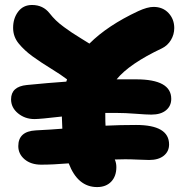

<svg xmlns="http://www.w3.org/2000/svg" viewBox="-20 -778 740 779"><path d="M147 -109.9Q105.5 -109.9 79.8 -131.6Q54.2 -153.3 54.2 -185.1Q54.2 -245.1 125 -249Q192.4 -252.4 232.9 -255.9Q231 -292 231 -305.2Q142.6 -294.9 120.1 -294.9Q81.5 -294.9 53.2 -318.1Q24.9 -341.3 24.9 -375Q24.9 -426.8 88.9 -433.1Q177.7 -441.9 249 -446.8Q249.5 -448.2 250.5 -451.4Q251.5 -454.6 252 -456.1Q228.5 -474.1 186.8 -499.8Q145 -525.4 112.1 -549.3Q79.1 -573.2 56.2 -601.1Q33.2 -628.9 33.2 -665Q33.2 -703.6 53.7 -730.7Q74.2 -757.8 109.9 -757.8Q154.8 -757.8 181.2 -724.1Q192.9 -709 207 -695.3Q221.2 -681.6 240 -668Q258.8 -654.3 271.5 -645.8Q284.2 -637.2 308.6 -622.3Q333 -607.4 342.8 -601.1Q416.5 -674.8 541 -732.9Q578.1 -750 603 -750Q640.6 -750 663.8 -725.1Q687 -700.2 687 -664.1Q687 -638.2 673.6 -615.7Q660.2 -593.3 637.2 -582Q504.9 -519.5 453.1 -456.1H532.2Q674.8 -456.1 674.8 -377Q674.8 -348.1 653.6 -330.6Q632.3 -313 594.2 -313Q574.7 -313 531.2 -316.4Q487.8 -319.8 453.1 -319.8H407.2V-312Q407.2 -281.2 408.2 -268.1Q466.8 -271 532.2 -271Q666 -271 666 -191.9Q666 -163.6 644.5 -146.2Q623 -128.9 585 -128.9Q568.8 -128.9 539.6 -130.4Q510.3 -131.8 487.8 -131.8Q460 -131.8 445.8 -130.9Q452.1 -116.7 452.1 -100.1Q452.1 -63 431.2 -41Q410.2 -19 374 -19Q295.4 -19 258.8 -115.2Q194.3 -109.9 147 -109.9Z"/></svg>

Font: Shantell Sans Bouncy
Style: Regular
Weight: 800
Designer: Stephen Nixon, Anya Danilova, Shantell Martin
Foundry: Arrow Type
Version: Version 1.006;[9816181b4]